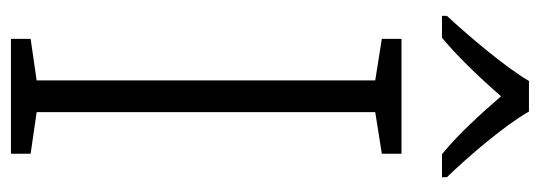

<svg xmlns="http://www.w3.org/2000/svg" viewBox="-338 -649 987 351"><g transform="rotate(90 155.5 -473.5)"><path d="M184 -947H128C103 -904 46 -837 9 -797V-788H49C85 -818 124 -859 156 -896C188 -859 226 -817 262 -788H304V-797C266 -836 208 -904 184 -947ZM261 0V-36L185 -47V-666L261 -678V-714H51V-678L127 -666V-47L51 -36V0Z"/></g></svg>

Font: Noto Sans Malayalam Light
Style: Regular
Weight: 300
Designer: Jelle Bosma - Monotype Design Team
Foundry: Monotype Imaging Inc.
Version: Version 2.104